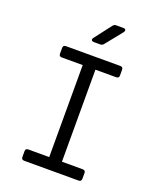

<svg xmlns="http://www.w3.org/2000/svg" viewBox="-170 -1050 940 1149"><g transform="rotate(20 300.0 -475.0)"><path d="M127 0Q109 0 109 -18V-55Q109 -72 127 -72H260V-658H127Q109 -658 109 -675V-712Q109 -730 127 -730H473Q491 -730 491 -712V-675Q491 -658 473 -658H341V-72H473Q491 -72 491 -55V-18Q491 0 473 0ZM275 -810Q265 -810 261 -816Q257 -822 264 -832L346 -939Q354 -950 367 -950H413Q424 -950 427 -943.5Q430 -937 424 -928L338 -821Q330 -810 316 -810Z"/></g></svg>

Font: Pitagon Sans Mono Light
Style: Regular
Weight: 300
Monospace: yes
Designer: Travis Tran
Foundry: Pitagon
Version: Version 1.001; ttfautohint (v1.8.4.7-5d5b);gftools[0.9.26]